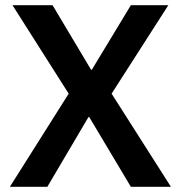

<svg xmlns="http://www.w3.org/2000/svg" viewBox="-20 -718 695 738"><path d="M637 0H483L323 -268H320L162 0H18L244 -358L28 -698H182L330 -450H333L483 -698H627L409 -358Z"/></svg>

Font: IBM Plex Sans KR SmBld
Style: Regular
Weight: 600
Designer: Mike Abbink; Paul van der Laan; Pieter van Rosmalen; Wujin Sim; Chorong Kim; Dohee Lee;
Foundry: Sandoll Inc.
Version: Version 1.002